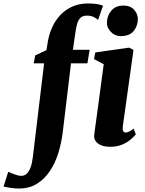

<svg xmlns="http://www.w3.org/2000/svg" viewBox="-154 -835 834 1106"><path d="M121.5 -595Q129 -640 147.5 -679.8Q166 -719.5 195.2 -750Q224.5 -780.5 264.2 -797.8Q304 -815 353.5 -815Q375 -815 397.5 -812.5Q420 -810 439.5 -802.5L411 -720.5Q401 -729 385.8 -737Q370.5 -745 346.5 -745Q322 -745 309 -732Q296 -719 289.5 -694.8Q283 -670.5 278.5 -635.5L266 -548H362.5L349.5 -470H255L207.5 -74Q200 -11 181.5 47.8Q163 106.5 132.2 152Q101.5 197.5 57.8 224.2Q14 251 -44 251Q-69.5 251 -94.8 247Q-120 243 -133.5 240L-106.5 154.5Q-102 157 -88.5 162.5Q-75 168 -59.2 173Q-43.5 178 -32 178Q-14.5 178 -1.2 166.8Q12 155.5 21.2 131.8Q30.5 108 35 71.5L100 -470H40L49 -516L113.5 -546ZM481 10.5Q449.5 10.5 428 1.5Q406.5 -7.5 396.2 -23.5Q386 -39.5 389 -61Q391.5 -81.5 395.8 -111.2Q400 -141 405 -178.8Q410 -216.5 416.2 -261.5Q422.5 -306.5 429.2 -357.8Q436 -409 443.5 -465L387.5 -494.5L395 -533L589.5 -560.5L615 -547.5L553.5 -107.5Q551 -89.5 555.2 -80.5Q559.5 -71.5 570 -71.5Q579 -71.5 589 -76.5Q599 -81.5 615.5 -94L628.5 -61Q621.5 -52 602.8 -35Q584 -18 553.8 -3.8Q523.5 10.5 481 10.5ZM540.5 -627Q507.5 -627 483.8 -652.2Q460 -677.5 462 -708Q464 -747.5 488.5 -775.2Q513 -803 557.5 -803Q597 -803 618.8 -778.5Q640.5 -754 640 -725Q639.5 -685 615.8 -656Q592 -627 540.5 -627Z"/></svg>

Font: Merriweather 36pt Black
Style: Italic
Weight: 900
Italic angle: -7.8°
Version: Version 2.101